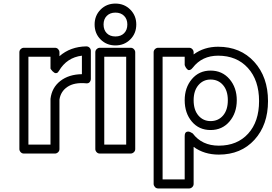

<svg xmlns="http://www.w3.org/2000/svg" viewBox="-20 -830 1512 1069"><path d="M87.9 0V-539.1Q87.9 -549.8 95.7 -556.9Q103.5 -564 112.8 -564H286.1Q296.9 -564 304 -556.2Q311 -548.3 311 -539.1V-517.1Q371.6 -570.3 460.9 -571.8Q471.2 -571.8 478.5 -564.5Q485.8 -557.1 485.8 -546.9V-391.1Q485.8 -380.9 479.2 -372.8Q472.7 -364.7 459 -366.2Q393.6 -372.1 355.5 -346.4Q317.4 -320.8 311 -274.9V0Q311 10.7 303.2 17.8Q295.4 24.9 286.1 24.9H112.8Q102.1 24.9 95 17.1Q87.9 9.3 87.9 0ZM138.2 -24.9H261.2V-276.9V-279.8Q268.6 -342.3 315.9 -379.2Q363.3 -416 436 -417V-520Q352.1 -509.8 308.1 -435.1Q302.7 -425.3 295.7 -423.3Q288.6 -421.4 282.7 -425Q276.9 -428.7 272 -433.8Q267.1 -439 264.2 -443.4L261.2 -448.2V-514.2H138.2Z M506.8 -693.8Q506.8 -743.2 540 -776.6Q573.2 -810.1 622.6 -810.1Q671.9 -810.1 705.3 -776.6Q738.8 -743.2 738.8 -693.8Q738.8 -643.6 705.3 -610.4Q671.9 -577.1 622.6 -577.1Q573.2 -577.1 540 -610.4Q506.8 -643.6 506.8 -693.8ZM510.7 0V-539.1Q510.7 -549.8 518.6 -556.9Q526.4 -564 535.6 -564H707.5Q718.3 -564 725.6 -556.2Q732.9 -548.3 732.9 -539.1V0Q732.9 10.7 724.9 17.8Q716.8 24.9 707.5 24.9H535.6Q524.9 24.9 517.8 17.1Q510.7 9.3 510.7 0ZM556.6 -693.8Q556.6 -663.1 574.5 -645Q592.3 -627 622.6 -627Q652.8 -627 670.9 -645Q689 -663.1 689 -693.8Q689 -723.6 670.9 -741.7Q652.8 -759.8 622.6 -759.8Q592.8 -759.8 574.7 -741.7Q556.6 -723.6 556.6 -693.8ZM560.5 -24.9H682.6V-514.2H560.5Z M835.4 193.8V-539.1Q835.4 -549.8 843.3 -556.9Q851.1 -564 860.4 -564H1033.2Q1043.9 -564 1051 -556.2Q1058.1 -548.3 1058.1 -539.1V-526.9Q1116.2 -569.8 1194.3 -569.8Q1318.8 -569.8 1395.5 -485.6Q1472.2 -401.4 1472.2 -267.1Q1472.2 -134.8 1397 -52Q1321.8 30.8 1198.2 30.8Q1116.7 30.8 1058.1 -12.2V193.8Q1058.1 204.6 1050.3 211.9Q1042.5 219.2 1033.2 219.2H860.4Q849.6 219.2 842.5 211.2Q835.4 203.1 835.4 193.8ZM885.3 168.9H1008.3V-71.8Q1008.3 -92.3 1019.5 -95.9Q1030.8 -99.6 1042 -93.3L1053.2 -86.9Q1104.5 -19 1198.2 -19Q1300.8 -19 1361.6 -85.9Q1422.4 -152.8 1422.4 -267.1Q1422.4 -383.3 1360.1 -451.7Q1297.9 -520 1194.3 -520Q1105 -520 1053.2 -453.1Q1045.4 -442.9 1037.8 -440.4Q1030.3 -438 1025.1 -442.1Q1020 -446.3 1016.1 -451.9Q1012.2 -457.5 1010.3 -462.9L1008.3 -467.8V-514.2H885.3ZM1008.3 -272Q1008.3 -342.3 1048.3 -389.6Q1088.4 -437 1152.3 -437Q1217.3 -437 1257.8 -389.6Q1298.3 -342.3 1298.3 -272Q1298.3 -201.2 1257.8 -153.6Q1217.3 -106 1152.3 -106Q1087.9 -106 1048.1 -153.1Q1008.3 -200.2 1008.3 -272ZM1058.1 -272Q1058.1 -217.8 1084.7 -186.8Q1111.3 -155.8 1152.3 -155.8Q1195.3 -155.8 1221.9 -186.8Q1248.5 -217.8 1248.5 -272Q1248.5 -325.2 1221.9 -356.2Q1195.3 -387.2 1152.3 -387.2Q1111.3 -387.2 1084.7 -356Q1058.1 -324.7 1058.1 -272Z"/></svg>

Font: Trueno Bold Outline
Style: Regular
Weight: 700
Width: 6
Designer: Julieta Ulanovsky
Foundry: Julieta Ulanovsky
Version: Version 3.001b | FøM Fix